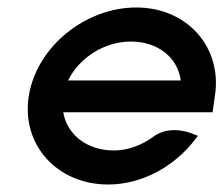

<svg xmlns="http://www.w3.org/2000/svg" viewBox="-20 -482 597 513"><path d="M57 -226C36 -95 133 11 269 11C359 11 446 -37 501 -109L509 -119L499 -123C498 -123 438 -152 390 -117C359 -94 322 -80 284 -80C213 -80 159 -122 149 -182H548L554 -224C575 -356 480 -462 344 -462C208 -462 78 -357 57 -226ZM162 -267C191 -327 258 -371 330 -371C402 -371 455 -328 463 -267Z"/></svg>

Font: Charger Pro
Style: ExBdObl
Weight: 400
Designer: Jasper
Foundry: Cannot Into Space Fonts
Version: Version 1.09